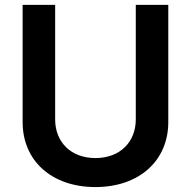

<svg xmlns="http://www.w3.org/2000/svg" viewBox="-20 -747 774 778"><path d="M530.2 -727.3V-263.1C530.2 -171.9 466.6 -106.5 366.8 -106.5C266.7 -106.5 203.5 -171.9 203.5 -263.1V-727.3H71.7V-252.1C71.7 -95.9 188.9 11 366.8 11C544 11 661.9 -95.9 661.9 -252.1V-727.3Z"/></svg>

Font: TID UI Semi Bold
Style: Regular
Weight: 600
Designer: The TID Project Authors
Foundry: Bakken & Bæck
Version: Version 1.001;hotconv 1.0.109;makeotfexe 2.5.65596